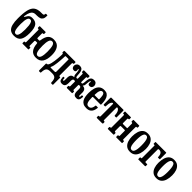

<svg xmlns="http://www.w3.org/2000/svg" viewBox="319 -2345 4057 4057"><g transform="rotate(45 2348.0 -316.0)"><path d="M419 -782.5Q420 -722 401.8 -690Q383.5 -658 349.8 -646.2Q316 -634.5 270.5 -634.5Q242 -634.5 214 -633.2Q186 -632 160.8 -617.5Q135.5 -603 115.8 -565Q96 -527 84 -453Q80 -429 85.2 -423.2Q90.5 -417.5 103.5 -439.5Q119.5 -466.5 134.2 -487.2Q149 -508 171.5 -519.8Q194 -531.5 234 -531.5Q334 -531.5 376.2 -469.5Q418.5 -407.5 418.5 -270Q418.5 -118 372 -53.2Q325.5 11.5 222.5 11.5Q146 11.5 101.5 -23.5Q57 -58.5 38.2 -129.8Q19.5 -201 19.5 -310.5Q19.5 -468.5 42.5 -563.2Q65.5 -658 121 -700Q176.5 -742 274.5 -742Q305.5 -742 324.8 -742.8Q344 -743.5 353.5 -752Q363 -760.5 364.5 -783.5Q365.5 -792 367.2 -794.5Q369 -797 378.5 -797H406Q414.5 -797 416.8 -794.2Q419 -791.5 419 -782.5ZM145.5 -270Q145.5 -206.5 151.2 -154.5Q157 -102.5 173.2 -72Q189.5 -41.5 221 -41.5Q252.5 -41.5 268.8 -71.2Q285 -101 290.8 -148.8Q296.5 -196.5 296.5 -250Q296.5 -314 290.8 -365.8Q285 -417.5 268.8 -448Q252.5 -478.5 221 -478.5Q189.5 -478.5 173.2 -448.8Q157 -419 151.2 -371.5Q145.5 -324 145.5 -270Z M499 -81.5V-437Q499 -458 478 -458H475.5Q466 -458 462.5 -461Q459 -464 459 -474.5V-505.5Q459 -514.5 461.8 -517.2Q464.5 -520 473 -520H631.5Q640.5 -520 643 -516.8Q645.5 -513.5 645.5 -504V-474Q645.5 -463.5 641.5 -460.8Q637.5 -458 627.5 -458H623Q613 -458 609.2 -455.5Q605.5 -453 605.5 -443V-321Q605.5 -306.5 608.5 -301.5Q611.5 -296.5 626.5 -296.5H661.5Q677.5 -296.5 680.5 -304.5Q683.5 -312.5 685.5 -325.5Q701.5 -432.5 747 -482Q792.5 -531.5 876.5 -531.5Q981 -531.5 1029.5 -461.2Q1078 -391 1078 -270Q1078 -134 1029.5 -61.2Q981 11.5 876.5 11.5Q782.5 11.5 735.8 -46.5Q689 -104.5 680.5 -214Q679.5 -226 676.8 -230.2Q674 -234.5 661 -234.5H636Q620 -234.5 612.8 -231Q605.5 -227.5 605.5 -209.5V-84.5Q605.5 -71.5 608.2 -66.8Q611 -62 624 -62H632.5Q641 -62 643.2 -58.8Q645.5 -55.5 645.5 -47V-11Q645.5 -3 642 -1.5Q638.5 0 630 0H470.5Q462 0 460.5 -3.5Q459 -7 459 -15.5V-47.5Q459 -62 472 -62H479Q491 -62 495 -65.2Q499 -68.5 499 -81.5ZM796.5 -270Q796.5 -157.5 814.5 -99.5Q832.5 -41.5 876.5 -41.5Q923.5 -41.5 942 -97Q960.5 -152.5 960.5 -250Q960.5 -362.5 942 -420.5Q923.5 -478.5 876.5 -478.5Q832.5 -478.5 814.5 -423Q796.5 -367.5 796.5 -270Z M1498 -440V-84Q1498 -62 1517 -62H1527Q1534 -62 1536 -57.5Q1538 -53 1538 -46V149.5Q1538 160.5 1534.2 162.8Q1530.5 165 1519 165H1497Q1483.5 165 1480.8 159.2Q1478 153.5 1477.5 141.5Q1475 60 1446.8 30Q1418.5 0 1357 0H1296.5Q1234 0 1205.8 30.8Q1177.5 61.5 1175 144.5Q1175 156 1172 160.5Q1169 165 1156 165H1132.5Q1119.5 165 1117.5 157.8Q1115.5 150.5 1115.5 139.5V-48Q1115.5 -56 1119.8 -59Q1124 -62 1138.5 -62Q1155.5 -62 1168.5 -85.8Q1181.5 -109.5 1190.8 -147.5Q1200 -185.5 1206 -229.8Q1212 -274 1215.2 -315.5Q1218.5 -357 1220 -387.5Q1221.5 -418 1221.5 -428.5Q1221.5 -445.5 1219 -451.8Q1216.5 -458 1207 -458H1203Q1197.5 -458 1196 -462.5Q1194.5 -467 1194.5 -483V-500Q1194.5 -514.5 1200.2 -517.2Q1206 -520 1219.5 -520H1520Q1531.5 -520 1534.8 -517.2Q1538 -514.5 1538 -503V-479Q1538 -466 1532.5 -462Q1527 -458 1518 -458H1517Q1505 -458 1501.5 -455.2Q1498 -452.5 1498 -440ZM1311.5 -458Q1296.5 -458 1293.5 -453.2Q1290.5 -448.5 1290.5 -432Q1290.5 -421 1289 -389.2Q1287.5 -357.5 1284.2 -315.5Q1281 -273.5 1275.8 -229.8Q1270.5 -186 1263 -149.8Q1255.5 -113.5 1246 -94.5Q1232.5 -68.5 1237.8 -65.2Q1243 -62 1259.5 -62H1357Q1370.5 -62 1380.8 -66Q1391 -70 1391 -87V-441Q1391 -451 1389.2 -454.5Q1387.5 -458 1377.5 -458Z M2167 -104.5Q2166 -73.5 2159.8 -47Q2153.5 -20.5 2136.2 -4.5Q2119 11.5 2084 11.5Q2042 11.5 2021.8 -5.8Q2001.5 -23 1995.5 -50.2Q1989.5 -77.5 1990 -108Q1990.5 -138.5 1990.5 -165.5Q1990.5 -192.5 1982.5 -209.8Q1974.5 -227 1951 -227H1940.5Q1925 -227 1922 -222.2Q1919 -217.5 1919 -201V-79Q1919 -67.5 1922 -64.8Q1925 -62 1933.5 -62H1935.5Q1946 -62 1949.5 -58.5Q1953 -55 1953 -43.5V-16.5Q1953 -7 1950 -3.5Q1947 0 1937.5 0H1797.5Q1788 0 1785 -3.5Q1782 -7 1782 -16.5V-43.5Q1782 -55 1785.5 -58.5Q1789 -62 1799.5 -62H1801.5Q1809.5 -62 1813 -64.8Q1816.5 -67.5 1816.5 -79V-203Q1816.5 -219.5 1813.2 -223.2Q1810 -227 1794.5 -227H1784Q1760.5 -227 1752.5 -209.8Q1744.5 -192.5 1744.5 -165.5Q1744.5 -138.5 1745 -108Q1745.5 -77.5 1739.5 -50.2Q1733.5 -23 1713.5 -5.8Q1693.5 11.5 1651.5 11.5Q1616 11.5 1598.8 -4.5Q1581.5 -20.5 1575.5 -47Q1569.5 -73.5 1568 -104.5Q1567 -119 1580.5 -119L1594 -119.5Q1609.5 -120 1610 -109.5Q1610 -84.5 1612.2 -70.5Q1614.5 -56.5 1627.5 -56.5Q1640 -56.5 1642.5 -73.2Q1645 -90 1643.8 -116Q1642.5 -142 1643.8 -170.8Q1645 -199.5 1655 -224Q1665 -248.5 1690.5 -261.5Q1702.5 -267 1716.2 -268.5Q1730 -270 1737.2 -271.8Q1744.5 -273.5 1736.5 -280Q1719 -294.5 1715.8 -321.5Q1712.5 -348.5 1710.5 -381Q1707.5 -428.5 1699.2 -443.2Q1691 -458 1685.5 -458Q1677.5 -458 1677.5 -448.5Q1677.5 -440 1680.2 -437Q1683 -434 1683 -417.5Q1683 -394 1672.5 -380.2Q1662 -366.5 1633 -366.5Q1600 -366.5 1582.2 -388.5Q1564.5 -410.5 1564.5 -441Q1564.5 -473.5 1588.5 -500Q1612.5 -526.5 1655.5 -526.5Q1683 -526.5 1705 -517Q1727 -507.5 1741.2 -480.8Q1755.5 -454 1760.5 -402.5Q1762.5 -379.5 1763.2 -354Q1764 -328.5 1769.5 -310.8Q1775 -293 1792 -293H1794.5Q1809.5 -293 1813 -297.2Q1816.5 -301.5 1816.5 -316V-442.5Q1816 -451 1812.5 -454.2Q1809 -457.5 1804 -458H1797.5Q1788 -458 1782.8 -462Q1777.5 -466 1777.5 -479V-503Q1777.5 -514.5 1780.8 -517.2Q1784 -520 1795.5 -520H1939.5Q1951 -520 1954.2 -517.2Q1957.5 -514.5 1957.5 -503V-479Q1957.5 -465 1952 -461.5Q1946.5 -458 1936 -458H1932.5Q1926 -458 1922.5 -454Q1919 -450 1919 -434.5V-316Q1919 -301.5 1921.8 -297.2Q1924.5 -293 1936.5 -293H1942Q1959 -293 1964.5 -310.8Q1970 -328.5 1971 -354Q1972 -379.5 1975 -402.5Q1982 -464 2004.2 -495.2Q2026.5 -526.5 2084 -526.5Q2127 -526.5 2149 -500Q2171 -473.5 2171 -441Q2171 -410.5 2153 -388.5Q2135 -366.5 2102.5 -366.5Q2073 -366.5 2062.8 -380.2Q2052.5 -394 2052.5 -417.5Q2052.5 -434 2055 -437Q2057.5 -440 2057.5 -448.5Q2057.5 -458 2049.5 -458Q2044 -458 2036 -443.2Q2028 -428.5 2024.5 -381Q2022.5 -348.5 2019.2 -321.5Q2016 -294.5 1999 -280Q1990.5 -273.5 1997.8 -271.8Q2005 -270 2018.8 -268.5Q2032.5 -267 2044.5 -261.5Q2071 -248.5 2081.2 -224Q2091.5 -199.5 2092.8 -170.8Q2094 -142 2092.5 -116Q2091 -90 2093 -73.2Q2095 -56.5 2108 -56.5Q2120.5 -56.5 2122.8 -70.5Q2125 -84.5 2125 -109.5Q2125.5 -120 2141 -119.5L2154.5 -119Q2168 -119 2167 -104.5Z M2190.5 -250Q2190.5 -330 2208.5 -393.8Q2226.5 -457.5 2269.2 -494.5Q2312 -531.5 2387 -531.5Q2440 -531.5 2472.8 -508.8Q2505.5 -486 2522.8 -448Q2540 -410 2546.2 -364Q2552.5 -318 2552.5 -271Q2552.5 -261 2549 -258.5Q2545.5 -256 2534.5 -256H2323Q2307 -256 2307 -241.5Q2307 -189 2312.5 -144.2Q2318 -99.5 2336.5 -72.2Q2355 -45 2393.5 -45Q2425.5 -45 2444.2 -62Q2463 -79 2472 -105.5Q2481 -132 2483.5 -161Q2484.5 -173 2497.5 -173H2540Q2548 -173 2549.5 -170.5Q2551 -168 2550.5 -162Q2547 -116 2530.5 -76.5Q2514 -37 2478.5 -12.8Q2443 11.5 2380.5 11.5Q2322 11.5 2284.8 -9.5Q2247.5 -30.5 2227 -66.8Q2206.5 -103 2198.5 -150.2Q2190.5 -197.5 2190.5 -250ZM2323 -307.5H2429.5Q2439.5 -307.5 2441.8 -309Q2444 -310.5 2444 -316.5Q2444 -340.5 2442.8 -368.8Q2441.5 -397 2436 -422.2Q2430.5 -447.5 2418 -463.5Q2405.5 -479.5 2383 -479.5Q2352.5 -479.5 2336.8 -455.5Q2321 -431.5 2315.2 -395Q2309.5 -358.5 2309.5 -321Q2309 -313 2311.2 -310.2Q2313.5 -307.5 2323 -307.5Z M2676.5 -20.5V-44.5Q2676.5 -56.5 2681 -59.2Q2685.5 -62 2697 -62H2699Q2712 -62 2715.8 -66.5Q2719.5 -71 2719.5 -89.5V-440Q2719.5 -454 2717 -458.2Q2714.5 -462.5 2708.5 -462.5H2705.5Q2684.5 -462.5 2666.8 -428Q2649 -393.5 2646.5 -315.5Q2646 -304 2643.2 -299.5Q2640.5 -295 2627.5 -295H2606Q2593 -295 2591 -302.2Q2589 -309.5 2589 -320.5V-493.5Q2589 -511 2592.5 -515.5Q2596 -520 2613 -520H2954Q2968.5 -520 2971.8 -515.8Q2975 -511.5 2975 -496.5V-310.5Q2975 -299.5 2971 -297.2Q2967 -295 2956 -295H2936.5Q2922.5 -295 2919.8 -300.8Q2917 -306.5 2917 -318.5Q2915 -369.5 2901.8 -401.2Q2888.5 -433 2871.2 -447.8Q2854 -462.5 2840.5 -462.5H2837Q2831.5 -462.5 2829 -458.5Q2826.5 -454.5 2826.5 -441V-90.5Q2826.5 -71.5 2829.2 -66.8Q2832 -62 2843 -62H2845Q2859.5 -62 2862.2 -57.5Q2865 -53 2865 -37.5V-21Q2865 -6 2857.2 -3Q2849.5 0 2836 0H2699.5Q2685 0 2680.8 -3.2Q2676.5 -6.5 2676.5 -20.5Z M3403 -84.5Q3403 -71.5 3405.5 -66.8Q3408 -62 3421 -62H3430Q3438.5 -62 3440.8 -58.8Q3443 -55.5 3443 -47V-11Q3443 -3 3439.5 -1.5Q3436 0 3427.5 0H3270.5Q3262.5 0 3261 -3.8Q3259.5 -7.5 3259.5 -15.5V-47.5Q3259.5 -62 3271 -62H3278Q3289 -62 3292.8 -65.2Q3296.5 -68.5 3296.5 -81.5V-222Q3296.5 -231 3293.5 -234.2Q3290.5 -237.5 3281 -237.5H3180.5Q3165.5 -237.5 3160.8 -234Q3156 -230.5 3156 -214.5V-82.5Q3156 -62 3175.5 -62H3177Q3186.5 -62 3190 -59Q3193.5 -56 3193.5 -45V-15Q3193.5 -6 3190.8 -3Q3188 0 3179.5 0H3023.5Q3014.5 0 3012 -3.2Q3009.5 -6.5 3009.5 -16V-46Q3009.5 -56.5 3013.5 -59.2Q3017.5 -62 3027.5 -62H3032.5Q3042 -62 3045.8 -64.2Q3049.5 -66.5 3049.5 -76V-435.5Q3049.5 -448.5 3047 -453.2Q3044.5 -458 3031.5 -458H3022.5Q3014 -458 3011.8 -461.2Q3009.5 -464.5 3009.5 -473V-509Q3009.5 -517.5 3013 -518.8Q3016.5 -520 3025 -520H3182.5Q3190 -520 3191.8 -516.5Q3193.5 -513 3193.5 -504.5V-472.5Q3193.5 -458 3181 -458H3174.5Q3163.5 -458 3159.8 -454.8Q3156 -451.5 3156 -438.5V-321.5Q3156 -309 3159.2 -304.5Q3162.5 -300 3176 -300H3281.5Q3292.5 -300 3294.5 -302Q3296.5 -304 3296.5 -315V-437.5Q3296.5 -458 3277 -458H3275.5Q3266 -458 3262.8 -461Q3259.5 -464 3259.5 -475V-505Q3259.5 -514 3262 -517Q3264.5 -520 3273.5 -520H3429Q3438 -520 3440.5 -516.8Q3443 -513.5 3443 -504V-474Q3443 -463.5 3439 -460.8Q3435 -458 3425 -458H3420Q3410.5 -458 3406.8 -455.8Q3403 -453.5 3403 -444Z M3489 -249.5Q3489 -329.5 3508.5 -393.2Q3528 -457 3571.2 -494.2Q3614.5 -531.5 3686.5 -531.5Q3758 -531.5 3801.5 -495.2Q3845 -459 3864.5 -399.5Q3884 -340 3884 -270Q3884 -190 3864.5 -126.2Q3845 -62.5 3801.5 -25.5Q3758 11.5 3686.5 11.5Q3614.5 11.5 3571.2 -24.5Q3528 -60.5 3508.5 -120Q3489 -179.5 3489 -249.5ZM3606.5 -270Q3606.5 -206 3612.5 -154Q3618.5 -102 3635.8 -71.8Q3653 -41.5 3686.5 -41.5Q3720 -41.5 3737 -71Q3754 -100.5 3760.2 -148.2Q3766.5 -196 3766.5 -250Q3766.5 -314 3760.2 -366Q3754 -418 3737 -448.2Q3720 -478.5 3686.5 -478.5Q3653 -478.5 3635.8 -449Q3618.5 -419.5 3612.5 -371.8Q3606.5 -324 3606.5 -270Z M3947 -458H3933.5Q3926 -458 3923.8 -459.8Q3921.5 -461.5 3921.5 -469V-510.5Q3921.5 -520 3929 -520H4236Q4244 -520 4246 -517Q4248 -514 4248 -505.5V-331.5Q4248 -324.5 4244.8 -323Q4241.5 -321.5 4234 -321.5H4197.5Q4190 -321.5 4188.8 -324Q4187.5 -326.5 4187.5 -333.5Q4186.5 -398 4163.2 -428Q4140 -458 4092.5 -458H4089.5Q4068 -458 4068 -439.5V-82Q4068 -70 4073.8 -66Q4079.5 -62 4092 -62H4124Q4131.5 -62 4134.8 -60.5Q4138 -59 4138 -52V-15Q4138 -5.5 4134.2 -2.8Q4130.5 0 4121.5 0H3934Q3926.5 0 3924 -1.2Q3921.5 -2.5 3921.5 -10V-53Q3921.5 -59.5 3924.8 -60.8Q3928 -62 3935 -62H3948Q3961.5 -62 3961.5 -77V-443Q3961.5 -453 3959 -455.5Q3956.5 -458 3947 -458Z M4277 -249.5Q4277 -329.5 4296.5 -393.2Q4316 -457 4359.2 -494.2Q4402.5 -531.5 4474.5 -531.5Q4546 -531.5 4589.5 -495.2Q4633 -459 4652.5 -399.5Q4672 -340 4672 -270Q4672 -190 4652.5 -126.2Q4633 -62.5 4589.5 -25.5Q4546 11.5 4474.5 11.5Q4402.5 11.5 4359.2 -24.5Q4316 -60.5 4296.5 -120Q4277 -179.5 4277 -249.5ZM4394.5 -270Q4394.5 -206 4400.5 -154Q4406.5 -102 4423.8 -71.8Q4441 -41.5 4474.5 -41.5Q4508 -41.5 4525 -71Q4542 -100.5 4548.2 -148.2Q4554.5 -196 4554.5 -250Q4554.5 -314 4548.2 -366Q4542 -418 4525 -448.2Q4508 -478.5 4474.5 -478.5Q4441 -478.5 4423.8 -449Q4406.5 -419.5 4400.5 -371.8Q4394.5 -324 4394.5 -270Z"/></g></svg>

Font: Besley* Condensed Medium
Style: Regular
Weight: 500
Width: 3
Designer: Owen Earl
Foundry: indestructible type*
Version: Version 3.000; ttfautohint (v1.8.3)